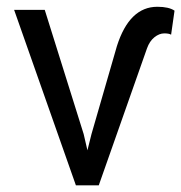

<svg xmlns="http://www.w3.org/2000/svg" viewBox="-20 -558 545 578"><path d="M231.9 -154.3 243.2 -105.5 255.4 -154.3 332 -419.4Q369.6 -537.6 453.6 -537.6Q488.3 -537.6 505.4 -525.9L495.1 -453.6Q488.8 -457.5 474.6 -457.5Q459.5 -457.5 444.8 -445.8Q430.2 -434.1 422.4 -412.1L277.3 0H208.5L22.5 -528.3H114.7Z"/></svg>

Font: Roboto-ThirdPerson-AD3FC
Style: ThirdPerson-AD3FC
Weight: 400
Designer: Google
Version: Version 2.137; 2017